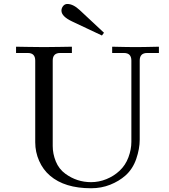

<svg xmlns="http://www.w3.org/2000/svg" viewBox="-20 -954 870 987"><path d="M295.9 -899.4Q295.9 -912.1 304.4 -922.9Q313 -933.6 326.2 -933.6Q356 -933.6 389.6 -902.3L514.6 -785.6L503.9 -771.5L350.6 -843.8Q295.9 -869.6 295.9 -899.4ZM62.5 -681.6V-713.9Q64.5 -713.9 122.6 -712.9Q180.7 -711.9 206.1 -711.9Q231.4 -711.9 289.6 -712.9Q347.7 -713.9 349.6 -713.9V-681.6H289.1Q251 -681.6 251 -642.6V-203.1Q251 -163.6 266.8 -124.3Q282.7 -85 316.4 -60.5Q375.5 -17.6 448.2 -17.6Q488.8 -17.6 527.1 -33.2Q565.4 -48.8 594.7 -76.2Q625 -104.5 640.1 -145Q655.3 -185.5 655.3 -224.6V-642.6Q655.3 -681.6 617.2 -681.6H556.6V-713.9Q559.1 -713.9 580.3 -713.4Q601.6 -712.9 629.6 -712.4Q657.7 -711.9 676.8 -711.9Q695.8 -711.9 723.9 -712.4Q752 -712.9 773.2 -713.4Q794.4 -713.9 796.9 -713.9V-681.6H736.3Q698.2 -681.6 698.2 -642.6V-236.3Q698.2 -189 680.4 -137.2Q662.6 -85.4 625 -51.8Q591.8 -22.5 546.4 -4.4Q501 13.7 448.2 13.7Q312.5 13.7 237.3 -50.8Q201.2 -81.5 181.2 -127Q161.1 -172.4 161.1 -222.7V-642.6Q161.1 -681.6 123 -681.6Z"/></svg>

Font: Theano Old Style
Style: Regular
Weight: 400
Designer: Alexey Kryukov
Version: Version 2.00